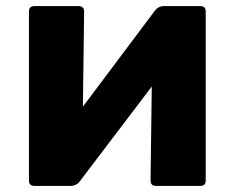

<svg xmlns="http://www.w3.org/2000/svg" viewBox="-20 -568 770 630"><path d="M256 -530 252 -218 489 -534Q500 -548 518 -548H637Q655 -548 655 -530V24Q655 42 637 42H492Q474 42 474 24L478 -284L241 28Q230 42 212 42H93Q75 42 75 24V-530Q75 -548 93 -548H238Q256 -548 256 -530Z"/></svg>

Font: LINE Seed JP_TTF ExtraBold
Style: Regular
Weight: 800
Designer: LY Corporation & Fontrix & Fontworks
Version: Version 1.015